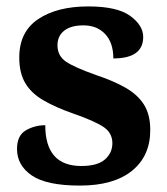

<svg xmlns="http://www.w3.org/2000/svg" viewBox="-20 -568 521 598"><path d="M229 10Q125 10 79 -21.5Q33 -53 33 -104Q33 -146 60.5 -162Q88 -178 121 -178Q121 -51 233 -51Q284 -51 307 -71.5Q330 -92 330 -122Q330 -154 302.5 -172.5Q275 -191 209 -214Q152 -234 114.5 -256Q77 -278 58.5 -309.5Q40 -341 40 -389Q40 -469 99 -508.5Q158 -548 255 -548Q345 -548 385.5 -518.5Q426 -489 426 -453Q426 -386 333 -386Q333 -435 307.5 -462Q282 -489 240 -489Q201 -489 180 -472.5Q159 -456 159 -427Q159 -394 185.5 -376Q212 -358 280 -334Q334 -316 371.5 -294.5Q409 -273 428.5 -242Q448 -211 448 -163Q448 -82 391 -36Q334 10 229 10Z"/></svg>

Font: Noto Serif
Style: Bold
Weight: 700
Designer: Monotype Design Team
Foundry: Monotype Imaging Inc.
Version: Version 2.014